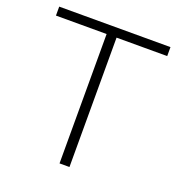

<svg xmlns="http://www.w3.org/2000/svg" viewBox="-129 -818 864 926"><g transform="rotate(20 303.0 -355.0)"><path d="M589 -664H329V0H278V-664H18V-710H589Z"/></g></svg>

Font: Oxford Sans
Style: Regular
Weight: 300
Designer: Matt McInerney, Pablo Impallari, Rodrigo Fuenzalida
Foundry: Matt McInerney, Pablo Impallari, Rodrigo Fuenzalida
Version: Version 3.000g; ttfautohint (v1.5) -l 8 -r 28 -G 28 -x 14 -D